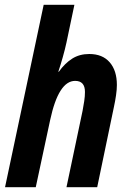

<svg xmlns="http://www.w3.org/2000/svg" viewBox="-20 -780 538 800"><path d="M1 0 162 -760H290L257 -603Q251 -575 241.5 -541.5Q232 -508 223 -481H225Q250 -516 280.5 -535.5Q311 -555 352 -555Q407 -555 437 -520.5Q467 -486 467 -426Q467 -407 463.5 -383Q460 -359 455 -336L385 0H257L324 -318Q328 -339 331 -359Q334 -379 334 -397Q334 -443 293 -443Q224 -443 189 -280L129 0Z"/></svg>

Font: Noto Sans Condensed
Style: Bold Italic
Weight: 700
Width: 3
Italic angle: -12°
Designer: Monotype Design Team
Foundry: Monotype Imaging Inc.
Version: Version 2.013; ttfautohint (v1.8.4.7-5d5b)